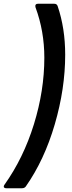

<svg xmlns="http://www.w3.org/2000/svg" viewBox="-63 -892 382 1022"><path d="M-29 110Q-36 110 -39.5 107.5Q-43 105 -43 101Q-43 96 -39 91Q62 -51 117.5 -230.5Q173 -410 173 -585Q173 -726 126 -853Q125 -856 125 -860Q125 -872 139 -872H226Q240 -872 244 -859Q284 -741 284 -601Q284 -420 228.5 -230Q173 -40 74 101Q67 110 54 110Z"/></svg>

Font: Open Sauce Two
Style: Bold Italic
Weight: 700
Italic angle: -10°
Designer: Alfredo Marco Pradil
Foundry: Creative Sauce Fz LLC
Version: Version 1.477